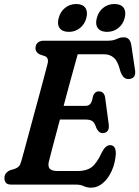

<svg xmlns="http://www.w3.org/2000/svg" viewBox="-20 -898 678 934"><path d="M349.5 0H35Q15.5 0 8.5 -9.2Q1.5 -18.5 1.5 -32Q1.5 -46.5 9.5 -55.8Q17.5 -65 28 -69.5L51.5 -76.5Q64 -81 71.2 -88.2Q78.5 -95.5 83.5 -113.5Q89 -132.5 99 -169.5Q109 -206.5 121.8 -253.8Q134.5 -301 148.2 -351.8Q162 -402.5 174.8 -449.5Q187.5 -496.5 197.2 -533.2Q207 -570 211.5 -588.5Q218.5 -616.5 198 -625L174 -633Q152.5 -643.5 152.5 -662.5Q152.5 -679.5 163 -689.8Q173.5 -700 193 -700H505.5Q530 -700 547.5 -708.2Q565 -716.5 582 -716.5Q613.5 -716.5 619 -677L637 -556.5Q642.5 -518.5 611 -514Q595.5 -511.5 584 -520.5Q572.5 -529.5 564.5 -554.5Q554 -598.5 534.8 -616.2Q515.5 -634 486 -634H358Q353.5 -618.5 343 -580Q332.5 -541.5 318.2 -490Q304 -438.5 289.5 -383H395.5Q410.5 -383 419 -392.2Q427.5 -401.5 432.5 -431Q441 -453.5 460.5 -453.5Q474.5 -453.5 482 -445.2Q489.5 -437 491.5 -423.5L509 -292.5Q511.5 -271 503 -260.8Q494.5 -250.5 480 -250.5Q468.5 -250.5 461 -257.8Q453.5 -265 448.5 -276Q440 -302.5 428.2 -309.5Q416.5 -316.5 395.5 -316.5H271.5Q258.5 -267.5 247 -224.5Q235.5 -181.5 227.5 -150.8Q219.5 -120 217 -109Q212.5 -88.5 222.2 -77.2Q232 -66 261 -66H358Q399.5 -66 425 -84.2Q450.5 -102.5 475.5 -157Q494 -192 515 -192Q544 -192 543.5 -150Q540.5 -105 523.8 -67.5Q507 -30 480.8 -7.5Q454.5 15 423 15Q404 15 387.8 7.5Q371.5 0 349.5 0ZM315 -743Q283.5 -743 270.2 -761.2Q257 -779.5 265.5 -810.5Q273.5 -841.5 296.8 -860Q320 -878.5 351 -878.5Q382 -878.5 395 -860Q408 -841.5 400 -810.5Q392 -780 369 -761.5Q346 -743 315 -743ZM500.5 -743Q469.5 -743 456 -761.2Q442.5 -779.5 451 -810.5Q459 -841.5 482.2 -860Q505.5 -878.5 536.5 -878.5Q568.5 -878.5 581.5 -860Q594.5 -841.5 586.5 -810.5Q578.5 -780 555.5 -761.5Q532.5 -743 500.5 -743Z"/></svg>

Font: Fraunces 144pt SuperSoft SemiBold
Style: Italic
Weight: 600
Italic angle: -16°
Version: Version 1.000;[b76b70a41]